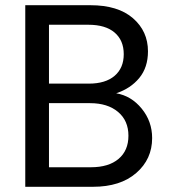

<svg xmlns="http://www.w3.org/2000/svg" viewBox="-20 -717 653 737"><path d="M473 -196Q473 -254 433 -287.5Q393 -321 326 -321H168V-75H329Q397 -75 435 -107Q473 -139 473 -196ZM319 -622H168V-396H321Q385 -396 420 -426Q455 -456 455 -509Q455 -562 420 -592Q385 -622 319 -622ZM564 -187Q564 -106 503 -53Q442 0 337 0H77V-697H327Q433 -697 490.5 -647Q548 -597 548 -520Q548 -458 514.5 -417.5Q481 -377 426 -359Q484 -349 524 -300Q564 -251 564 -187Z"/></svg>

Font: SVN-Poppins
Style: Regular
Weight: 400
Designer: Ninad Kale (Devanagari), Jonny Pinhorn (Latin)
Foundry: Indian Type Foundry
Version: Version 3.002 2017